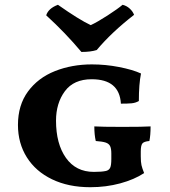

<svg xmlns="http://www.w3.org/2000/svg" viewBox="-20 -775 712 802"><path d="M55 -253Q55 -336 97 -393Q139 -450 209.5 -478Q280 -506 364 -506Q421 -506 477.5 -495Q534 -484 569 -468Q560 -424 560 -353Q546 -345 529.5 -343.5Q513 -342 485 -342Q479 -444 363 -444Q288 -444 251 -394Q214 -344 214 -271Q214 -174 255.5 -115.5Q297 -57 372 -57Q406 -57 423 -61Q435 -64 440 -74Q445 -84 445 -111V-134Q445 -154 440 -164.5Q435 -175 421.5 -179.5Q408 -184 380 -186Q374 -212 374 -247Q405 -245 491 -245Q578 -245 609 -247Q609 -210 604 -186Q581 -184 574.5 -175.5Q568 -167 568 -142V-122Q568 -98 571 -85Q574 -72 582 -52Q541 -25 482 -9Q423 7 357 7Q266 7 197.5 -26Q129 -59 92 -118Q55 -177 55 -253ZM173 -711Q182 -740 222 -755Q310 -693 359 -670Q387 -683 429.5 -710.5Q472 -738 492 -755Q509 -751 522 -739Q535 -727 540 -713Q446 -640 384 -566Q359 -558 320 -558Q254 -637 173 -711Z"/></svg>

Font: Vollkorn SC
Style: Bold
Weight: 700
Designer: Friedrich Althausen
Foundry: Friedrich Althausen
Version: Version 4.015